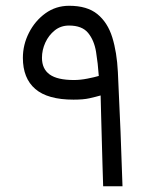

<svg xmlns="http://www.w3.org/2000/svg" viewBox="-20 -648 541 668"><path d="M59.6 -446.8Q59.6 -492.2 80.6 -533.7Q101.6 -575.2 137.9 -601.6Q174.3 -627.9 220.7 -627.9Q283.2 -627.9 318.8 -598.9Q354.5 -569.8 370.6 -518.1Q386.7 -466.3 390.1 -397.5Q395.5 -286.6 399.4 -189.2Q403.3 -91.8 406.2 0H338.9Q337.9 -28.8 336.7 -71.5Q335.4 -114.3 334.2 -160.9Q333 -207.5 331.8 -248.8Q330.6 -290 330.1 -315.9Q313 -311 291.7 -306.2Q270.5 -301.3 235.8 -301.3Q146 -301.3 102.8 -338.4Q59.6 -375.5 59.6 -446.8ZM220.2 -559.1Q191.4 -559.1 170.4 -542.2Q149.4 -525.4 137.7 -499.8Q126 -474.1 126 -446.8Q126 -408.2 152.8 -388.9Q179.7 -369.6 237.3 -369.6Q259.3 -369.6 284.2 -374.5Q309.1 -379.4 323.7 -383.8Q320.8 -427.2 314.2 -467.5Q307.6 -507.8 286.6 -533.4Q265.6 -559.1 220.2 -559.1Z"/></svg>

Font: Vazir Light WOL
Style: Light-WOL
Weight: 300
Designer: Saber Rastikerdar
Foundry: Saber Rastikerdar
Version: Version 30.0.0